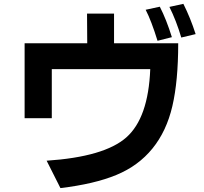

<svg xmlns="http://www.w3.org/2000/svg" viewBox="-20 -876 1040 979"><path d="M105.5 -273.4V-655.3H424.8L423.8 -806.6H561.5V-655.3H888.7Q888.7 -462.9 858.9 -335Q829.1 -207 757.3 -118.7Q685.5 -30.3 573.2 16.1Q460.9 62.5 288.1 83L217.8 -56.6Q511.7 -76.2 624 -175.3Q736.3 -274.4 746.1 -523.4H244.1V-273.4ZM722.7 -826.2 794.9 -841.8Q828.1 -777.3 856.4 -686.5L783.2 -668Q752 -769.5 722.7 -826.2ZM843.8 -840.8 915 -856.4Q951.2 -784.2 977.5 -702.1L904.3 -684.6Q878.9 -770.5 843.8 -840.8Z"/></svg>

Font: GenEi M Gothic v2 Bold
Style: Regular
Weight: 700
Version: Version 2.0